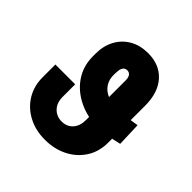

<svg xmlns="http://www.w3.org/2000/svg" viewBox="-192 -897 1068 1068"><g transform="rotate(45 341.5 -363.5)"><path d="M620.6 -412.1 625.5 -270.5Q576.2 -258.8 556.2 -254.9Q530.3 -249 514.6 -247.6Q492.2 -245.6 481.9 -245.6Q392.6 -245.6 323.2 -279.3Q253.4 -313 213.9 -371.6Q173.8 -430.7 173.8 -508.3V-526.9Q173.8 -590.8 199.7 -637.7Q225.1 -684.6 272 -711.4Q317.4 -737.3 379.9 -737.3Q469.2 -737.3 521.5 -679.2Q573.7 -621.1 573.7 -518.1V-229Q573.7 -157.2 539.6 -104Q504.9 -49.8 445.8 -20Q386.7 9.8 313 9.8Q237.8 9.8 180.2 -21.5Q122.6 -52.2 90.3 -106.4Q58.1 -160.2 58.6 -229V-327.6H214.4V-229Q214.4 -183.1 240.2 -155.8Q266.6 -127.9 307.6 -127.9Q348.1 -127.9 373 -155.8Q397.5 -183.1 397.5 -229V-541Q397.5 -564.5 388.7 -576.2Q379.9 -587.9 364.3 -587.9Q348.1 -587.9 339.4 -575.7Q330.1 -563 329.6 -539.6L328.6 -519Q327.6 -480 346.2 -452.1Q363.3 -424.8 398.9 -409.7Q433.6 -395 481.9 -395H499.5Q504.9 -395 515.1 -396.5Q518.1 -396.5 548.8 -401.4Q552.2 -401.9 577.1 -405.5Q602.1 -409.2 620.6 -412.1Z"/></g></svg>

Font: My Font
Style: Regular
Weight: 500
Designer: Rasmus Andersson
Foundry: rsms
Version: Version 0.001